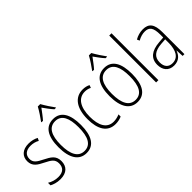

<svg xmlns="http://www.w3.org/2000/svg" viewBox="29 -1478 2201 2201"><g transform="rotate(-45 1129.5 -377.0)"><path d="M323 -130C323 -220 264 -249 191 -287C120 -323 80 -346 80 -407C80 -471 125 -505 195 -505C233 -505 274 -495 302 -477L318 -510C285 -528 243 -539 196 -539C97 -539 43 -484 43 -407C43 -323 99 -292 175 -254C244 -219 285 -196 285 -130C285 -64 248 -25 168 -25C120 -25 73 -40 37 -63V-22C66 -6 112 10 168 10C271 10 323 -44 323 -130Z M612 -764H573C550 -720 503 -650 475 -613V-606H499C529 -638 565 -689 593 -726C621 -687 655 -639 686 -606H710V-613C687 -642 637 -718 612 -764ZM774 -265C774 -433 720 -539 594 -539C472 -539 410 -442 410 -266C410 -90 473 10 593 10C714 10 774 -89 774 -265ZM448 -266C448 -419 494 -505 594 -505C697 -505 736 -411 736 -266C736 -108 691 -24 593 -24C494 -24 448 -112 448 -266Z M1063 10C1099 10 1136 2 1163 -11V-46C1133 -33 1099 -25 1066 -25C957 -25 911 -120 911 -260C911 -418 972 -504 1074 -504C1101 -504 1129 -498 1154 -485L1166 -518C1139 -532 1109 -539 1073 -539C948 -539 873 -437 873 -259C873 -93 934 10 1063 10Z M1440 -764H1401C1378 -720 1331 -650 1303 -613V-606H1327C1357 -638 1393 -689 1421 -726C1449 -687 1483 -639 1514 -606H1538V-613C1515 -642 1465 -718 1440 -764ZM1602 -265C1602 -433 1548 -539 1422 -539C1300 -539 1238 -442 1238 -266C1238 -90 1301 10 1421 10C1542 10 1602 -89 1602 -265ZM1276 -266C1276 -419 1322 -505 1422 -505C1525 -505 1564 -411 1564 -266C1564 -108 1519 -24 1421 -24C1322 -24 1276 -112 1276 -266Z M1764 0V-760H1727V0Z M2049 -539C2004 -539 1958 -526 1919 -503L1933 -472C1975 -496 2013 -505 2047 -505C2118 -505 2149 -466 2149 -353V-307L2076 -301C1950 -291 1879 -238 1879 -133C1879 -54 1921 10 2011 10C2093 10 2130 -38 2150 -92H2152L2157 0H2186V-357C2186 -486 2144 -539 2049 -539ZM2079 -271 2150 -276V-218C2149 -101 2109 -22 2017 -22C1954 -22 1918 -62 1918 -133C1918 -219 1972 -262 2079 -271Z"/></g></svg>

Font: Noto Sans Ethiopic Condensed ExtraLight
Style: Regular
Weight: 200
Width: 3
Designer: Monotype Design Team
Foundry: Monotype Imaging Inc.
Version: Version 2.102